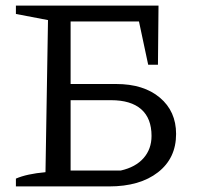

<svg xmlns="http://www.w3.org/2000/svg" viewBox="-20 -668 716 688"><path d="M37 0V-28Q76 -45 143 -51L152 -596L37 -618V-648H548L546 -436H511L478 -591H233V-367H396Q495 -367 553 -318Q611 -269 611 -188Q611 -101 546 -50.5Q481 0 371 0ZM233 -57H413Q466 -69 494.5 -101.5Q523 -134 523 -181Q523 -244 486 -276.5Q449 -309 378 -309H233Z"/></svg>

Font: Piazzolla
Style: Regular
Weight: 400
Designer: Juan Pablo del Peral
Foundry: Huerta Tipografica
Version: Version 1.330